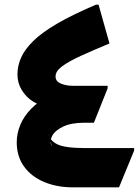

<svg xmlns="http://www.w3.org/2000/svg" viewBox="-20 -806 597 826"><path d="M52 -194Q52 -231 67 -268Q82 -305 114 -338Q146 -371 194 -394L189 -348Q155 -349 124 -368Q93 -387 74 -418Q55 -449 55 -486Q55 -522 70.5 -557.5Q86 -593 123 -629.5Q160 -666 226 -704.5Q292 -743 393 -786H404L451 -619Q381 -590 328.5 -566Q276 -542 247.5 -521Q219 -500 219 -477Q219 -466 225 -458.5Q231 -451 241.5 -446.5Q252 -442 265 -439.5Q278 -437 291 -437H443V-426L384 -278H342Q287 -278 252 -261.5Q217 -245 204.5 -221.5Q192 -198 203 -177L189 -232Q193 -202 226 -185.5Q259 -169 345 -169H557V-158L492 0H294Q225 0 170 -23Q115 -46 83.5 -89.5Q52 -133 52 -194Z"/></svg>

Font: Kufam ExtraBold
Style: Regular
Weight: 800
Designer: Wael Morcos, Artur Schmal
Foundry: Original Type
Version: Version 1.300; ttfautohint (v1.8.3)